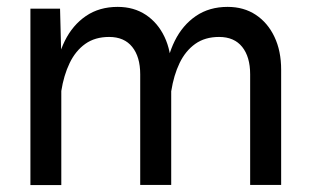

<svg xmlns="http://www.w3.org/2000/svg" viewBox="-20 -535 893 555"><path d="M67.9 -510V0H157.2V-369.6L153.6 -510ZM474.9 -333.7Q474.9 -387.7 455.6 -428.3Q436.3 -469 401.6 -492.1Q366.9 -515.1 320.1 -515.1Q267.1 -515.1 228.5 -488.8Q189.9 -462.4 167.4 -416.9Q144.8 -371.3 139.2 -313.7L157.2 -272Q164.3 -317.4 181.3 -352.7Q198.2 -387.9 226.4 -408.1Q254.6 -428.2 295.4 -428.2Q339.1 -428.2 362.2 -399.4Q385.3 -370.6 385.3 -320.3V-0.5H474.9ZM792.7 -333.7Q792.7 -387.7 773.4 -428.3Q754.2 -469 719.5 -492.1Q684.8 -515.1 637.9 -515.1Q585 -515.1 546.4 -488.8Q507.8 -462.4 485.2 -416.9Q462.6 -371.3 457 -313.7L475.1 -272Q482.2 -317.4 499.1 -352.7Q516.1 -387.9 544.3 -408.1Q572.5 -428.2 613.3 -428.2Q657 -428.2 680.1 -399.4Q703.1 -370.6 703.1 -320.3V-0.5H792.7Z"/></svg>

Font: Estedad-FD-VF Thin
Style: Regular
Weight: 100
Designer: Amin Abedi
Version: Version 5.0